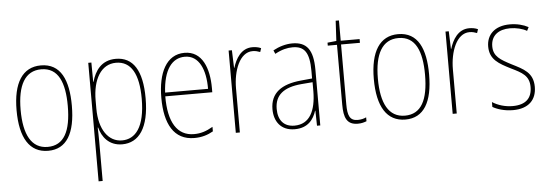

<svg xmlns="http://www.w3.org/2000/svg" viewBox="-54 -825 3503 1225"><g transform="rotate(-5 1697.5 -212.5)"><path d="M404 -264C404 -428 356 -537 229 -537C111 -537 50 -440 50 -265C50 -88 110 10 229 10C347 10 404 -87 404 -264ZM76 -265C76 -423 125 -512 229 -512C339 -512 378 -413 378 -265C378 -102 332 -15 228 -15C124 -15 76 -107 76 -265Z M709 -537C616 -537 574 -472 555 -403H553L552 -527H532V232H558V-21C558 -56 557 -88 556 -110H559C574 -51 617 10 703 10C810 10 877 -80 877 -270C877 -449 819 -537 709 -537ZM708 -512C805 -512 852 -427 852 -270C852 -86 789 -15 704 -15C618 -15 558 -96 558 -232V-284C558 -418 612 -512 708 -512Z M1149 -537C1032 -537 977 -423 977 -263C977 -97 1034 10 1165 10C1213 10 1251 -2 1286 -22V-51C1243 -26 1208 -15 1165 -15C1057 -15 1002 -106 1003 -271H1304V-298C1304 -424 1263 -537 1149 -537ZM1149 -512C1240 -512 1280 -417 1279 -295H1004C1012 -440 1066 -512 1149 -512Z M1583 -535C1511 -535 1475 -470 1458 -414H1456L1452 -527H1431V0H1457V-283C1457 -394 1499 -510 1583 -510C1602 -510 1618 -505 1631 -500L1639 -524C1622 -532 1602 -535 1583 -535Z M1839 -537C1798 -537 1754 -524 1716 -503L1726 -480C1769 -504 1806 -512 1839 -512C1914 -512 1946 -471 1946 -351V-303L1873 -296C1749 -284 1677 -234 1677 -129C1677 -53 1718 10 1808 10C1894 10 1930 -43 1947 -96H1949L1951 0H1972V-356C1972 -486 1931 -537 1839 -537ZM1873 -273 1947 -279V-220C1946 -98 1907 -13 1808 -13C1742 -13 1704 -55 1704 -129C1704 -219 1763 -263 1873 -273Z M2213 -14C2162 -14 2149 -49 2149 -119V-503H2270V-527H2149V-657H2128L2121 -528L2064 -522V-503H2123V-120C2123 -37 2141 10 2212 10C2236 10 2252 5 2268 -1V-26C2254 -19 2234 -14 2213 -14Z M2692 -264C2692 -428 2644 -537 2517 -537C2399 -537 2338 -440 2338 -265C2338 -88 2398 10 2517 10C2635 10 2692 -87 2692 -264ZM2364 -265C2364 -423 2413 -512 2517 -512C2627 -512 2666 -413 2666 -265C2666 -102 2620 -15 2516 -15C2412 -15 2364 -107 2364 -265Z M2972 -535C2900 -535 2864 -470 2847 -414H2845L2841 -527H2820V0H2846V-283C2846 -394 2888 -510 2972 -510C2991 -510 3007 -505 3020 -500L3028 -524C3011 -532 2991 -535 2972 -535Z M3357 -126C3357 -218 3295 -245 3222 -282C3153 -318 3109 -342 3109 -407C3109 -476 3158 -512 3232 -512C3271 -512 3312 -502 3339 -486L3351 -509C3320 -526 3278 -537 3233 -537C3134 -537 3083 -482 3083 -408C3083 -324 3141 -294 3216 -256C3284 -223 3330 -200 3330 -128C3330 -57 3291 -16 3206 -16C3158 -16 3112 -30 3076 -53V-22C3103 -6 3150 10 3206 10C3307 10 3357 -44 3357 -126Z"/></g></svg>

Font: Noto Sans Condensed Thin
Style: Regular
Weight: 100
Width: 3
Designer: Monotype Design Team
Foundry: Monotype Imaging Inc.
Version: Version 2.013